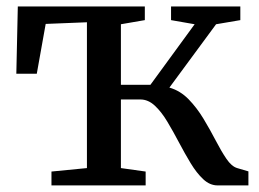

<svg xmlns="http://www.w3.org/2000/svg" viewBox="-20 -562 784 582"><path d="M136 0V-42L243.5 -52.5V-494.5L118.5 -489.5L91.5 -338.5H29.5L34 -542.5H419V-501L346.5 -488.5V-305H436L570 -488.5L498.5 -501V-542.5H708.5V-501L635 -488.5L493.5 -296.5Q526.5 -287 551.8 -261Q577 -235 597 -201.8Q617 -168.5 633.8 -136.2Q650.5 -104 666.2 -80.8Q682 -57.5 699 -52.5L733 -42.5V0H639.5Q616 0 596 -18.8Q576 -37.5 558 -67.2Q540 -97 522.5 -130.2Q505 -163.5 487.2 -193.2Q469.5 -223 449.2 -241.8Q429 -260.5 405.5 -260.5H346.5V-52.5L421.5 -42V0Z"/></svg>

Font: Merriweather 48pt
Style: Regular
Weight: 400
Version: Version 2.100